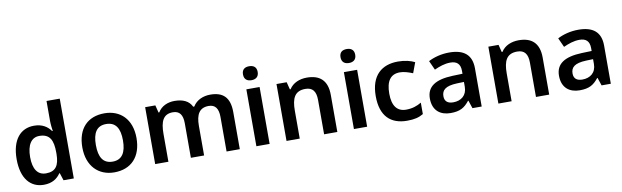

<svg xmlns="http://www.w3.org/2000/svg" viewBox="-46 -1276 5832 1801"><g transform="rotate(-10 2869.5 -375.0)"><path d="M260 10C341 10 390 -26 420 -71H425L448 0H546V-760H420V-570C420 -536 426 -492 429 -473H423C392 -517 343 -552 263 -552C135 -552 49 -456 49 -270C49 -85 134 10 260 10ZM298 -92C219 -92 177 -153 177 -268C177 -383 219 -449 296 -449C396 -449 426 -385 426 -269V-253C425 -145 391 -92 298 -92Z M1191 -272C1191 -452 1084 -552 934 -552C774 -552 675 -452 675 -272C675 -92 783 10 931 10C1091 10 1191 -92 1191 -272ZM804 -272C804 -387 842 -450 932 -450C1023 -450 1062 -387 1062 -272C1062 -157 1023 -92 933 -92C842 -92 804 -157 804 -272Z M1942 -552C1876 -552 1811 -526 1776 -468H1766C1738 -526 1682 -552 1601 -552C1538 -552 1476 -527 1443 -471H1436L1418 -542H1321V0H1447V-265C1447 -384 1476 -450 1568 -450C1632 -450 1661 -409 1661 -329V0H1787V-282C1787 -391 1821 -450 1909 -450C1972 -450 2001 -409 2001 -329V0H2127V-353C2127 -493 2064 -552 1942 -552Z M2348 -751C2309 -751 2278 -734 2278 -685C2278 -636 2309 -618 2348 -618C2386 -618 2418 -636 2418 -685C2418 -734 2386 -751 2348 -751ZM2411 -542H2285V0H2411Z M2862 -552C2794 -552 2729 -527 2694 -471H2687L2669 -542H2572V0H2698V-265C2698 -384 2729 -450 2830 -450C2899 -450 2930 -409 2930 -328V0H3056V-353C3056 -493 2983 -552 2862 -552Z M3277 -751C3238 -751 3207 -734 3207 -685C3207 -636 3238 -618 3277 -618C3315 -618 3347 -636 3347 -685C3347 -734 3315 -751 3277 -751ZM3340 -542H3214V0H3340Z M3720 10C3790 10 3833 -1 3875 -26V-135C3833 -110 3788 -94 3728 -94C3643 -94 3598 -153 3598 -269C3598 -388 3641 -449 3730 -449C3768 -449 3810 -436 3852 -419L3889 -518C3852 -537 3797 -552 3730 -552C3577 -552 3469 -467 3469 -268C3469 -76 3565 10 3720 10Z M4218 -552C4143 -552 4072 -533 4019 -505L4059 -417C4108 -439 4158 -457 4212 -457C4272 -457 4307 -430 4307 -361V-334L4213 -331C4046 -325 3965 -270 3965 -158C3965 -43 4037 10 4134 10C4224 10 4267 -16 4314 -75H4318L4343 0H4431V-364C4431 -492 4358 -552 4218 -552ZM4241 -254 4307 -256V-210C4307 -127 4250 -85 4176 -85C4127 -85 4094 -105 4094 -157C4094 -215 4130 -250 4241 -254Z M4880 -552C4812 -552 4747 -527 4712 -471H4705L4687 -542H4590V0H4716V-265C4716 -384 4747 -450 4848 -450C4917 -450 4948 -409 4948 -328V0H5074V-353C5074 -493 5001 -552 4880 -552Z M5448 -552C5373 -552 5302 -533 5249 -505L5289 -417C5338 -439 5388 -457 5442 -457C5502 -457 5537 -430 5537 -361V-334L5443 -331C5276 -325 5195 -270 5195 -158C5195 -43 5267 10 5364 10C5454 10 5497 -16 5544 -75H5548L5573 0H5661V-364C5661 -492 5588 -552 5448 -552ZM5471 -254 5537 -256V-210C5537 -127 5480 -85 5406 -85C5357 -85 5324 -105 5324 -157C5324 -215 5360 -250 5471 -254Z"/></g></svg>

Font: Noto Sans Tai Tham SemiBold
Style: Regular
Weight: 600
Designer: Monotype Design Team 2013. Revised by David WIlliams 2020
Foundry: Monotype Imaging Inc.
Version: Version 2.002